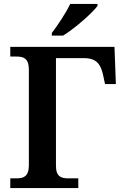

<svg xmlns="http://www.w3.org/2000/svg" viewBox="-20 -951 620 971"><path d="M242 -771H299C358 -807 448 -886 473 -921V-931H335C314 -886 271 -822 242 -784ZM32 0H376V-49H325C291 -49 263 -57 263 -112V-657H405C468 -657 490 -626 502 -569L511 -526H566L559 -714H32V-665H63C98 -665 126 -657 126 -598V-116C126 -57 98 -49 63 -49H32Z"/></svg>

Font: Noto Serif Semi
Style: Regular
Weight: 600
Designer: Monotype Design Team
Foundry: Monotype Imaging Inc.
Version: Version 1.002